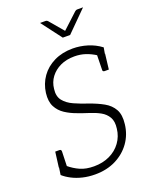

<svg xmlns="http://www.w3.org/2000/svg" viewBox="-168 -1007 866 1104"><g transform="rotate(-20 265.0 -455.5)"><path d="M219 8Q179 8 143.5 -0.5Q108 -9 79 -24Q50 -39 30 -57L37 -105L79 -95Q110 -69 145 -53.5Q180 -38 229 -38Q282 -38 324.5 -58Q367 -78 393.5 -114.5Q420 -151 425 -197Q431 -240 415.5 -266.5Q400 -293 372 -308.5Q344 -324 309 -335Q274 -346 240 -359Q203 -372 171.5 -392.5Q140 -413 123 -445.5Q106 -478 112 -529Q119 -583 149 -625.5Q179 -668 229 -692.5Q279 -717 343 -717Q388 -717 432.5 -703.5Q477 -690 514 -662L507 -622L467 -630Q436 -650 404.5 -660.5Q373 -671 337 -671Q288 -671 251 -653.5Q214 -636 191 -605.5Q168 -575 164 -535Q158 -491 179.5 -464Q201 -437 239 -420Q277 -403 322 -388Q371 -371 408.5 -350Q446 -329 465 -295Q484 -261 477 -205Q470 -144 436 -96Q402 -48 346.5 -20Q291 8 219 8ZM463 -640 509 -625 498 -532H472Q467 -532 463.5 -535Q460 -538 461 -544ZM81 -86 35 -101 47 -194H73Q78 -194 81 -191Q84 -188 84 -182ZM481 -919 357 -795H312L218 -919H252Q260 -919 265 -913L338 -827L431 -913Q433 -915 437 -917Q441 -919 446 -919Z"/></g></svg>

Font: Aleo Light
Style: Italic
Weight: 300
Italic angle: -7°
Designer: Alessio Laiso
Foundry: Alessio Laiso
Version: Version 2.001;gftools[0.9.29]